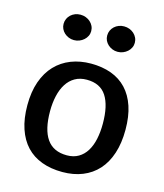

<svg xmlns="http://www.w3.org/2000/svg" viewBox="-110 -804 765 895"><g transform="rotate(15 273.0 -356.0)"><path d="M37.1 -249.5Q37.1 -314 54.4 -363.3Q71.8 -412.6 103.3 -445.8Q134.8 -479 178.5 -496.1Q222.2 -513.2 274.9 -513.2Q329.1 -513.2 372.6 -497.3Q416 -481.4 446.3 -449.2Q476.6 -417 492.7 -368.9Q508.8 -320.8 508.8 -256.3Q508.8 -191.9 492.4 -142.1Q476.1 -92.3 445.6 -58.6Q415 -24.9 371.8 -7.6Q328.6 9.8 274.9 9.8Q219.2 9.8 175 -6.6Q130.9 -22.9 100.3 -55.4Q69.8 -87.9 53.5 -136.5Q37.1 -185.1 37.1 -249.5ZM274.9 -70.8Q307.1 -70.8 330.8 -84.7Q354.5 -98.6 369.6 -123.3Q384.8 -147.9 392.1 -181.9Q399.4 -215.8 399.4 -256.3Q399.4 -343.8 369.6 -389.6Q339.8 -435.5 274.9 -435.5Q242.2 -435.5 218 -421.6Q193.8 -407.7 178 -382.8Q162.1 -357.9 154.3 -323.7Q146.5 -289.6 146.5 -249.5Q146.5 -161.1 178 -116Q209.5 -70.8 274.9 -70.8ZM168 -598.1Q154.3 -598.1 142.3 -603Q130.4 -607.9 121.3 -616.2Q112.3 -624.5 107.2 -635.5Q102.1 -646.5 102.1 -659.2Q102.1 -672.4 107.2 -683.6Q112.3 -694.8 121.3 -703.1Q130.4 -711.4 142.3 -716.1Q154.3 -720.7 168 -720.7Q181.6 -720.7 193.8 -716.1Q206.1 -711.4 215.3 -703.1Q224.6 -694.8 230 -683.6Q235.4 -672.4 235.4 -659.2Q235.4 -646.5 230 -635.5Q224.6 -624.5 215.3 -616.2Q206.1 -607.9 193.8 -603Q181.6 -598.1 168 -598.1ZM378.4 -598.1Q364.7 -598.1 352.8 -603Q340.8 -607.9 331.8 -616.2Q322.8 -624.5 317.6 -635.5Q312.5 -646.5 312.5 -659.2Q312.5 -672.4 317.6 -683.6Q322.8 -694.8 331.8 -703.1Q340.8 -711.4 352.8 -716.1Q364.7 -720.7 378.4 -720.7Q392.1 -720.7 404.3 -716.1Q416.5 -711.4 425.8 -703.1Q435.1 -694.8 440.4 -683.6Q445.8 -672.4 445.8 -659.2Q445.8 -646.5 440.4 -635.5Q435.1 -624.5 425.8 -616.2Q416.5 -607.9 404.3 -603Q392.1 -598.1 378.4 -598.1Z"/></g></svg>

Font: Basic
Style: Regular
Weight: 400
Designer: Magnus Gaarde
Foundry: Magnus Gaarde
Version: Version 1.003; ttfautohint (v1.1) -l 6 -r 16 -G 0 -x 16 -D l